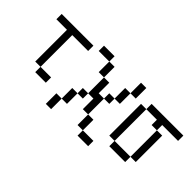

<svg xmlns="http://www.w3.org/2000/svg" viewBox="-52 -1020 1604 1604"><g transform="rotate(45 750.0 -218.0)"><path d="M375 0V-62.5H250V0ZM437.5 -437.5V-500H62.5V-437.5H187.5Q187.5 -437.5 187.5 -62.5H250Q250 -62.5 250 -437.5Z M1000 125V62.5H875V125ZM500 0Q500 0 500 125H562.5Q562.5 125 562.5 0ZM875 62.5Q875 62.5 875 -62.5H812.5Q812.5 -62.5 812.5 62.5ZM562.5 0H625Q625 0 625 -125H562.5Q562.5 -125 562.5 0ZM812.5 -62.5V-250H750Q750 -250 750 -375H687.5V-187.5H625V-125H687.5V-187.5H750Q750 -187.5 750 -62.5ZM812.5 -250H875V-312.5H812.5ZM875 -312.5H937.5Q937.5 -312.5 937.5 -437.5H875Q875 -437.5 875 -312.5ZM687.5 -375Q687.5 -375 687.5 -500H625Q625 -500 625 -375ZM937.5 -437.5H1000Q1000 -437.5 1000 -562.5H937.5Q937.5 -562.5 937.5 -437.5ZM625 -500V-562.5H500V-500Z M1500 -437.5V-500H1125V-437.5H1062.5Q1062.5 -437.5 1062.5 -62.5H1125V0H1312.5V-62.5H1125Q1125 -62.5 1125 -437.5H1250V-375H1312.5V-62.5H1375V-375H1312.5V-437.5Z"/></g></svg>

Font: Unifont
Style: Regular
Weight: 500
Version: Version 13.0.05